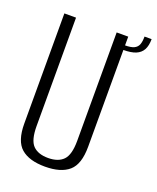

<svg xmlns="http://www.w3.org/2000/svg" viewBox="-133 -780 710 866"><g transform="rotate(20 222.0 -347.5)"><path d="M187.5 4.5Q263.5 4.5 302 -29Q340.5 -62.5 340.5 -146.5V-675H285V-155Q285 -87.5 260.2 -62.2Q235.5 -37 187.5 -37Q139 -37 114.5 -62.2Q90 -87.5 90 -155V-675H34V-146.5Q34 -62.5 72.8 -29Q111.5 4.5 187.5 4.5ZM339.5 -633V-611Q377 -611 399.5 -620.2Q422 -629.5 432.8 -649.2Q443.5 -669 443.5 -700.5H409.5Q409.5 -676 403.8 -661.5Q398 -647 383.2 -640Q368.5 -633 339.5 -633Z"/></g></svg>

Font: Anybody Condensed Light
Style: Regular
Weight: 300
Width: 3
Designer: Tyler Finck
Foundry: Etcetera Type Company
Version: Version 1.113;gftools[0.9.25]